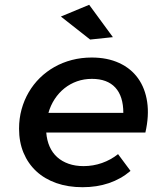

<svg xmlns="http://www.w3.org/2000/svg" viewBox="-20 -775 674 801"><path d="M324.5 6Q264 6 215 -11.2Q166 -28.5 131.5 -60.5Q97 -92.5 78.2 -137.5Q59.5 -182.5 59.5 -238Q59.5 -280.5 70 -318.8Q80.5 -357 99.8 -390Q119 -423 146.2 -449.8Q173.5 -476.5 207 -495.5Q240.5 -514.5 280 -524.8Q319.5 -535 362.5 -535Q428 -535 477.2 -512.2Q526.5 -489.5 556 -448.2Q585.5 -407 594 -349.5Q602.5 -292 586.5 -222H173Q175.5 -189.5 187 -163.5Q198.5 -137.5 218.5 -119.5Q238.5 -101.5 266.2 -91.8Q294 -82 328.5 -82Q368.5 -82 405.5 -95Q442.5 -108 472.5 -132L524.5 -62Q484.5 -28 434.2 -11Q384 6 324.5 6ZM363.5 -446Q330.5 -446 301.5 -435.8Q272.5 -425.5 249 -406.8Q225.5 -388 208.2 -361.8Q191 -335.5 182 -304H494.5Q494.5 -373.5 461 -409.8Q427.5 -446 363.5 -446ZM352 -755 451 -620 356 -610 234 -706Z"/></svg>

Font: Argentum Sans
Style: Italic
Weight: 400
Italic angle: -11.3099°
Designer: Julieta Ulanovsky, Owen Earl, Rasmus Andersson, Cristiano Sobral
Foundry: The Argentum Sans Project Authors
Version: Version 3.131; ttfautohint (v1.8.4.7-5d5b-dirty)